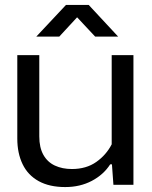

<svg xmlns="http://www.w3.org/2000/svg" viewBox="-20 -748 617 777"><path d="M520 -525V0H439L433 -83H426Q399 -41 351.5 -16Q304 9 244 9Q180 9 136.5 -15Q93 -39 71.5 -83.5Q50 -128 50 -187V-525H139V-196Q139 -151 155.5 -121.5Q172 -92 202 -78Q232 -64 271 -64Q329 -64 369.5 -92.5Q410 -121 432 -164V-525ZM127 -600 247 -728H339L458 -600H365L292 -678L220 -600Z"/></svg>

Font: Hubot Sans Condensed ExtraLight
Style: Regular
Weight: 400
Version: Version 2.000